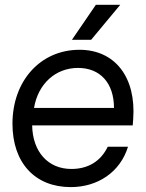

<svg xmlns="http://www.w3.org/2000/svg" viewBox="-20 -764 605 796"><path d="M273.4 11.7C384.8 11.7 478.5 -50.3 510.7 -155.8H426.8C397.5 -95.2 345.2 -63.5 275.9 -63.5C178.7 -63.5 115.2 -135.3 113.3 -244.1H530.3L532.2 -270.5C544.9 -443.4 457 -557.6 309.6 -557.6C147.9 -557.6 31.7 -429.2 31.7 -251C31.7 -88.9 125 11.7 273.4 11.7ZM121.1 -316.4C137.7 -416.5 210 -482.4 303.7 -482.4C395.5 -482.4 452.6 -419.4 452.6 -316.4ZM278.3 -599.1H357.9L478.5 -744.1H377.4Z"/></svg>

Font: Guggenheim Sans Display
Style: Italic
Weight: 400
Italic angle: -7°
Designer: Modified by Tom Baber under direction of Pentagram Design 2023
Foundry: rsms
Version: Version 1.001;Glyphs 3.1.2 (3151)